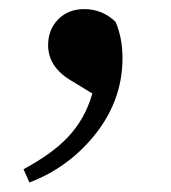

<svg xmlns="http://www.w3.org/2000/svg" viewBox="-20 -166 367 411"><path d="M43 224.6 30.3 196.3Q91.8 163.1 125 127.9Q162.1 88.9 177.7 34.2L132.8 6.8Q83 -22.5 83 -69.3Q83 -102.5 104.5 -124.5Q126 -146.5 160.2 -146.5Q199.2 -146.5 227.5 -119.1Q242.2 -85 242.2 -41Q242.2 51.8 178.7 127.9Q123 194.3 43 224.6Z"/></svg>

Font: Bpmf GenRyu Min B
Style: B
Weight: 700
Foundry: But Ko
Version: Version 1.320